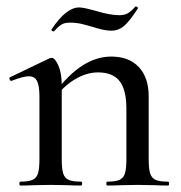

<svg xmlns="http://www.w3.org/2000/svg" viewBox="-20 -574 560 594"><path d="M312 -12Q337 -12 349.5 -17.5Q362 -23 366.5 -37.5Q371 -52 371 -81V-238Q371 -296 350 -323Q329 -350 283 -350Q248 -350 212.5 -329Q177 -308 152 -273L148 -285Q232 -399 324 -399Q379 -399 409.5 -366.5Q440 -334 440 -276V-81Q440 -52 444.5 -37.5Q449 -23 461.5 -17.5Q474 -12 500 -12Q503 -12 503 -6Q503 0 500 0Q476 0 461 -1L406 -2L351 -1Q336 0 312 0Q309 0 309 -6Q309 -12 312 -12ZM43 -12Q68 -12 80.5 -17.5Q93 -23 97.5 -37.5Q102 -52 102 -81V-276Q102 -309 94.5 -323.5Q87 -338 69 -338Q52 -338 16 -324H14Q11 -324 9.5 -329Q8 -334 11 -335L134 -394L140 -395Q150 -395 160.5 -371.5Q171 -348 171 -310V-81Q171 -52 175.5 -37.5Q180 -23 192.5 -17.5Q205 -12 231 -12Q234 -12 234 -6Q234 0 231 0Q207 0 192 -1L137 -2L81 -1Q67 0 43 0Q40 0 40 -6Q40 -12 43 -12ZM399 -554H400Q403 -554 405.5 -551.5Q408 -549 406 -547Q380 -507 363 -493Q346 -479 325 -479Q312 -479 296.5 -482.5Q281 -486 266 -491Q262 -492 240.5 -498Q219 -504 197 -504Q181 -504 172 -499Q163 -494 156.5 -487Q150 -480 147 -477H145Q142 -477 140 -479.5Q138 -482 140 -484Q185 -551 225 -551Q238 -551 274 -541Q320 -527 349 -527Q366 -527 376.5 -533.5Q387 -540 399 -554Z"/></svg>

Font: Cormorant Infant Medium
Style: Regular
Weight: 500
Designer: Christian Thalmann (Catharsis Fonts)
Foundry: Catharsis Fonts
Version: Version 4.000